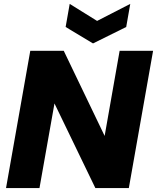

<svg xmlns="http://www.w3.org/2000/svg" viewBox="-20 -962 803 982"><path d="M591.9 -702.3 515.2 -266.8 306 -702.3H134.9L10.8 0H181.9L258.6 -432.9L467.8 0H638.9L763 -702.3ZM476.6 -855 336.5 -942.1 315.7 -824 455.8 -739.9 625.5 -824 646.2 -942.1Z"/></svg>

Font: Poppins Devanagari Thin
Style: Italic
Weight: 100
Italic angle: -10°
Designer: Ninad Kale (Devanagari), Jonny Pinhorn (Latin)
Foundry: Indian Type Foundry
Version: 4.005